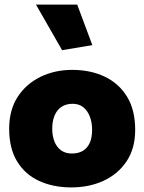

<svg xmlns="http://www.w3.org/2000/svg" viewBox="-20 -807 630 838"><path d="M291 11Q213 11 151.5 -17Q90 -45 55 -102Q20 -159 20 -245Q20 -327 57 -384Q94 -441 156.5 -471.5Q219 -502 295 -502Q375 -502 437 -472.5Q499 -443 534.5 -385Q570 -327 570 -240Q570 -159 532.5 -103Q495 -47 432 -18Q369 11 291 11ZM293 -137Q322 -137 341.5 -148.5Q361 -160 371.5 -183Q382 -206 382 -240Q382 -273 372 -298.5Q362 -324 343.5 -339Q325 -354 297 -354Q269 -354 249 -341Q229 -328 218.5 -303.5Q208 -279 208 -245Q208 -213 218 -188.5Q228 -164 247 -150.5Q266 -137 293 -137ZM251 -588 383 -610 317 -787H137Z"/></svg>

Font: Catamaran Thin Black
Style: Regular
Weight: 900
Version: Version 2.000